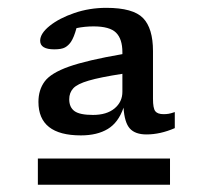

<svg xmlns="http://www.w3.org/2000/svg" viewBox="-20 -738 540 502"><path d="M363 -386.5Q333.5 -386.5 319.5 -402Q305.5 -417.5 303 -456.5Q289.5 -417.5 261.8 -400.8Q234 -384 191.5 -384Q80.5 -384 80.5 -471.5Q80.5 -503 96.8 -525Q113 -547 160.2 -563.8Q207.5 -580.5 300 -596.5V-601.5Q300 -636 283.5 -652.5Q267 -669 224.5 -669Q202 -669 180 -664.5Q173.5 -640.5 165.5 -628.5Q159 -619 150 -614Q141 -609 122 -609Q85 -609 85 -631.5Q85 -650.5 110 -670.5Q135 -690.5 174.5 -704Q214 -717.5 258 -717.5Q328 -717.5 354 -690.8Q380 -664 380 -604.5V-479.5Q380 -455 386 -447.2Q392 -439.5 408 -439.5Q414.5 -439.5 420.8 -440.5Q427 -441.5 437 -445V-403Q399 -386.5 363 -386.5ZM161 -478.5Q161 -457.5 174.8 -447.5Q188.5 -437.5 223 -437.5Q259 -437.5 279.5 -454.5Q300 -471.5 300 -498V-545Q241.5 -536 211.8 -527.2Q182 -518.5 171.5 -507Q161 -495.5 161 -478.5ZM79 -255V-323.5H424.5V-255Z"/></svg>

Font: Newsreader Caption
Style: Regular
Weight: 400
Designer: Hugues Gentile
Foundry: Production Type
Version: Version 1.001